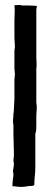

<svg xmlns="http://www.w3.org/2000/svg" viewBox="-20 -691 199 772"><path d="M118 53Q115 56 108.5 56.5Q102 57 96 57Q81 60 68 60.5Q55 61 38 58H30Q30 40 32 29Q34 18 34 8Q31 -1 33.5 -12.5Q36 -24 36 -34Q33 -43 34.5 -52Q36 -61 36 -71Q36 -93 35 -114.5Q34 -136 34 -154V-188Q31 -201 32.5 -211.5Q34 -222 34 -234Q35 -236 35.5 -245Q36 -254 36.5 -264.5Q37 -275 37.5 -284Q38 -293 38 -296V-370Q38 -376 39 -382.5Q40 -389 40 -392Q40 -398 39 -404Q38 -410 38 -416V-488Q41 -500 39.5 -514.5Q38 -529 38 -546V-608Q38 -623 39 -639Q40 -655 38 -670Q47 -670 54.5 -671Q62 -672 68 -669H84Q83 -669 90.5 -669Q98 -669 107.5 -668.5Q117 -668 124 -667.5Q131 -667 128 -666Q128 -663 127 -659Q126 -655 126 -652V-462Q126 -450 127 -437.5Q128 -425 126 -416V-280Q129 -263 127.5 -248.5Q126 -234 126 -220V-188Q126 -178 125.5 -169Q125 -160 122 -154V-16Q122 -1 120 16Q118 33 118 53Z"/></svg>

Font: Kirang Haerang
Style: Regular
Weight: 400
Version: Version 1.00